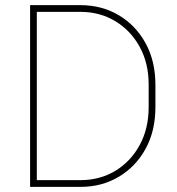

<svg xmlns="http://www.w3.org/2000/svg" viewBox="-20 -731 694 751"><path d="M294.4 0H97.7V-710.9H294.4Q378.4 -710.9 444.8 -671.4Q511.2 -631.8 549.6 -561.8Q587.9 -491.7 587.9 -398.9V-312Q587.9 -219.2 549.6 -149.2Q511.2 -79.1 444.8 -39.6Q378.4 0 294.4 0ZM294.4 -684.6H124V-26.4H294.4Q371.1 -26.4 431.4 -63Q491.7 -99.6 526.6 -164.1Q561.5 -228.5 561.5 -312V-400.4Q561.5 -483.4 526.6 -547.4Q491.7 -611.3 431.4 -647.9Q371.1 -684.6 294.4 -684.6Z"/></svg>

Font: Vazirmatn RD Thin
Style: Regular
Weight: 100
Designer: Saber Rastikerdar
Foundry: Saber Rastikerdar
Version: Version 32.102